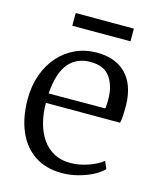

<svg xmlns="http://www.w3.org/2000/svg" viewBox="-110 -793 724 883"><g transform="rotate(15 252.0 -352.0)"><path d="M268.5 11Q190.5 11 137 -25.5Q83.5 -62 56.2 -127Q29 -192 29 -277Q29 -341.5 48.2 -394.8Q67.5 -448 101.8 -486.2Q136 -524.5 182.2 -545.2Q228.5 -566 282 -566Q370.5 -566 420.5 -515.8Q470.5 -465.5 473.5 -369Q473.5 -340.5 472.5 -319.2Q471.5 -298 467.5 -282H114.5Q114.5 -232 125.8 -188.8Q137 -145.5 159.2 -113Q181.5 -80.5 215.2 -62.2Q249 -44 293 -44Q336 -44 379.8 -59.5Q423.5 -75 446.5 -95L462 -59.5Q443 -40 412.2 -24.2Q381.5 -8.5 344 1.2Q306.5 11 268.5 11ZM115.5 -327 385 -328Q386.5 -336 387 -349.2Q387.5 -362.5 387.5 -371.5Q387.5 -434.5 358.8 -475.8Q330 -517 264 -517Q233.5 -517 207.5 -506.2Q181.5 -495.5 162 -472.8Q142.5 -450 130.8 -414Q119 -378 115.5 -327ZM417 -716.5V-656H140V-716.5Z"/></g></svg>

Font: Merriweather 28pt Light
Style: Regular
Weight: 300
Version: Version 2.100